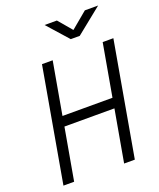

<svg xmlns="http://www.w3.org/2000/svg" viewBox="-162 -997 909 1096"><g transform="rotate(-20 293.0 -449.0)"><path d="M399.4 0 455.1 -314.9H151.4L95.7 0H30.8L152.8 -693.4H217.8L161.6 -375.5H465.3L521.5 -693.4H586.4L464.4 0ZM356 -771.5 243.2 -898.4H317.9L388.2 -815.4L487.8 -898.4H568.4L410.6 -771.5Z"/></g></svg>

Font: Cascadia Code Light
Style: Italic
Weight: 300
Italic angle: -10°
Monospace: yes
Designer: Aaron Bell
Foundry: Saja Typeworks
Version: Version 2404.023; ttfautohint (v1.8.4)